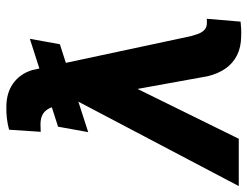

<svg xmlns="http://www.w3.org/2000/svg" viewBox="-160 -684 801 622"><g transform="rotate(-90 241.0 -372.5)"><path d="M426.8 -676.8 409.2 -579.6 124.5 -487.8 142.1 -585.4ZM269 -337.4 103 0H-50.3L234.9 -542L332 -539.6ZM206.5 -752.9Q228 -752.9 247.1 -747.6Q266.1 -742.2 281.5 -731.4Q296.9 -720.7 308.1 -705.1Q319.3 -689.5 325.7 -668.5L435.5 -154.8Q438.5 -144 442.4 -132.8Q446.3 -121.6 453.6 -113.3Q460.9 -105 473.6 -103.5Q478.5 -103 482.9 -103.3Q487.3 -103.5 491.7 -103.5L482.4 5.9Q470.2 7.3 458.3 7.8Q446.3 8.3 434.1 7.8Q399.4 7.3 373.5 -5.6Q347.7 -18.6 330.8 -42.5Q314 -66.4 305.7 -100.1L237.3 -477.5L207.5 -598.6Q203.6 -611.8 197 -621.3Q190.4 -630.9 180.4 -636Q170.4 -641.1 156.2 -642.1Q148.4 -642.6 140.9 -642.1Q133.3 -641.6 125.5 -641.6L132.3 -744.1Q150.4 -749 169.2 -751.2Q188 -753.4 206.5 -752.9Z"/></g></svg>

Font: Roboto
Style: Bold Italic
Weight: 700
Italic angle: -12°
Designer: Christian Robertson
Foundry: Google
Version: Version 3.0